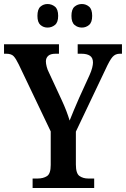

<svg xmlns="http://www.w3.org/2000/svg" viewBox="-21 -934 626 954"><path d="M141 0V-47H166Q194 -47 212.5 -59Q231 -71 231 -114V-281L72 -614Q58 -643 46.5 -655Q35 -667 10 -667H-1V-714H272V-667H255Q230 -667 218.5 -656.5Q207 -646 207 -629Q207 -618 211 -602.5Q215 -587 221 -576L285 -438Q299 -408 308.5 -383Q318 -358 325 -335Q334 -358 346 -386.5Q358 -415 372 -447L424 -561Q433 -581 437 -597Q441 -613 441 -623Q441 -647 426 -657Q411 -667 384 -667H365V-714H585V-667H574Q552 -667 538 -651Q524 -635 503 -589L356 -280V-117Q356 -72 374 -59.5Q392 -47 417 -47H447V0ZM386 -797Q365 -797 349.5 -810Q334 -823 334 -855Q334 -888 349.5 -901Q365 -914 386 -914Q406 -914 421.5 -901Q437 -888 437 -855Q437 -823 421.5 -810Q406 -797 386 -797ZM215 -797Q195 -797 180 -810Q165 -823 165 -855Q165 -888 180 -901Q195 -914 215 -914Q236 -914 252 -901Q268 -888 268 -855Q268 -823 252 -810Q236 -797 215 -797Z"/></svg>

Font: Noto Serif Thai Condensed SemiBold
Style: Regular
Weight: 600
Width: 3
Designer: Monotype Design Team
Foundry: Monotype Imaging Inc.
Version: Version 2.002; ttfautohint (v1.8.4.7-5d5b)